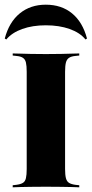

<svg xmlns="http://www.w3.org/2000/svg" viewBox="-30 -799 391 819"><path d="M153.2 -2.4Q125.8 -2.4 101.2 -2Q76.6 -1.6 57.3 -1.2Q37.9 -0.8 24.2 0V-8.9L38.7 -10.5Q58.1 -12.9 67.7 -19Q77.4 -25 80.6 -39.1Q83.9 -53.2 83.9 -78.2V-492.7Q83.9 -518.5 80.6 -532.3Q77.4 -546 67.7 -552.4Q58.1 -558.9 38.7 -560.5L24.2 -562.1V-571Q37.9 -571 57.3 -570.2Q76.6 -569.4 101.2 -569Q125.8 -568.5 153.2 -568.5H166.1H178.2Q206.5 -568.5 230.6 -569Q254.8 -569.4 275 -570.2Q295.2 -571 308.1 -571V-562.1L292.7 -560.5Q274.2 -558.9 264.5 -552.4Q254.8 -546 251.2 -532.3Q247.6 -518.5 247.6 -492.7V-78.2Q247.6 -53.2 251.2 -39.1Q254.8 -25 264.5 -19Q274.2 -12.9 292.7 -10.5L308.1 -8.9V0Q295.2 -0.8 275 -1.2Q254.8 -1.6 230.6 -2Q206.5 -2.4 178.2 -2.4H166.1ZM165.3 -779Q232.3 -779 277.4 -741.9Q322.6 -704.8 341.1 -634.7L334.7 -630.6Q311.3 -659.7 266.9 -675.4Q222.6 -691.1 165.3 -691.1Q108.9 -691.1 64.9 -675.4Q21 -659.7 -3.2 -630.6L-9.7 -634.7Q8.9 -704.8 54.4 -741.9Q100 -779 165.3 -779Z"/></svg>

Font: Playfair 144pt SemiCondensed Black
Style: Regular
Weight: 900
Width: 4
Designer: Claus Eggers Sørensen
Foundry: Claus Eggers Sørensen
Version: Version 2.203